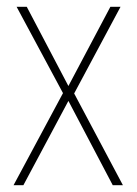

<svg xmlns="http://www.w3.org/2000/svg" viewBox="-20 -547 404 567"><path d="M166 -272 20 0H49L182 -249L313 0H343L199 -271L336 -527H306L182 -293L59 -527H29Z"/></svg>

Font: Noto Sans Thai Looped Condensed Thin
Style: Regular
Weight: 100
Width: 3
Designer: Sasikarn Vongin, Ben Mitchell
Foundry: The Fontpad Ltd
Version: Version 1.001